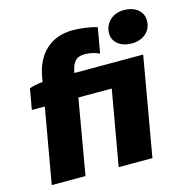

<svg xmlns="http://www.w3.org/2000/svg" viewBox="-109 -853 930 956"><g transform="rotate(-15 355.5 -374.5)"><path d="M61 -494 42 -387H109L41 0H215L282 -387H454L386 0H560L649 -510H294C305 -566 323 -587 368 -587C392 -587 418 -582 443 -570L466 -700C434 -711 378 -718 340 -718C228 -718 154 -648 134 -532L130 -508C105 -506 79 -500 61 -494ZM610 -578C667 -578 711 -613 711 -669C711 -715 674 -749 612 -749C556 -749 512 -710 512 -655C512 -610 551 -578 610 -578Z"/></g></svg>

Font: Fixel Display 20240404 ExBold
Style: Italic
Weight: 800
Italic angle: -10°
Designer: AlfaBravo + MacPaw
Foundry: Kyrylo Tkachov, Marchela Mozhyna, Serhii Makarenko, Maria Weinstein, Zakhar Kryvoshyya
Version: Version 1.211;Glyphs 3.2 (3225)